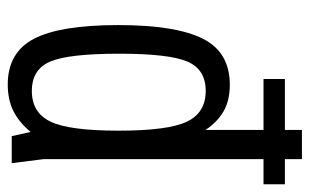

<svg xmlns="http://www.w3.org/2000/svg" viewBox="-168 -602 780 483"><g transform="rotate(90 221.5 -360.0)"><path d="M306.4 -730V-487.4Q287.6 -516.2 260.4 -532.4Q233.2 -548.6 192.6 -548.6Q110.8 -548.6 76.7 -480.4Q42.6 -412.2 42.6 -268Q42.6 -122 77 -56Q111.4 10 192.2 10Q230.6 10 259.2 -4.4Q287.8 -18.8 311.4 -47.6L322 0H390L379.8 -80.4V-730ZM308.2 -268.8Q308.2 -145 285.6 -97.8Q263 -50.6 208.4 -50.6Q154 -50.6 134.3 -97Q114.6 -143.4 114.6 -270.6Q114.6 -395.4 134.3 -441.7Q154 -488 208.2 -488Q263 -488 285.6 -440.6Q308.2 -393.2 308.2 -268.8ZM178.2 -633.4H443V-687.2H178.2Z"/></g></svg>

Font: Secuela Light
Style: Regular
Weight: 300
Designer: Fernando Haro
Foundry: deFharo
Version: Version 1.708